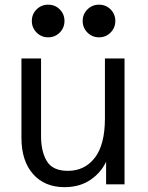

<svg xmlns="http://www.w3.org/2000/svg" viewBox="-20 -772 621 804"><path d="M250 11.7Q167 11.7 118.4 -43.2Q69.8 -98.1 69.8 -195.3V-527.3H151.9V-201.7Q151.9 -137.2 176.3 -96.9Q200.7 -56.6 264.2 -56.6Q335 -56.6 377.2 -111.6Q419.4 -166.5 419.4 -276.4V-527.3H501.5V0H424.3V-94.7Q402.8 -48.8 358.2 -18.6Q313.5 11.7 250 11.7ZM181.6 -615.7Q153.3 -615.7 133.3 -635.7Q113.3 -655.8 113.3 -684.1Q113.3 -712.9 133.3 -732.7Q153.3 -752.4 181.6 -752.4Q210.4 -752.4 230.2 -732.7Q250 -712.9 250 -684.1Q250 -655.8 230.2 -635.7Q210.4 -615.7 181.6 -615.7ZM394.5 -615.7Q366.2 -615.7 346.2 -635.7Q326.2 -655.8 326.2 -684.1Q326.2 -712.9 346.2 -732.7Q366.2 -752.4 394.5 -752.4Q423.3 -752.4 443.1 -732.7Q462.9 -712.9 462.9 -684.1Q462.9 -655.8 443.1 -635.7Q423.3 -615.7 394.5 -615.7Z"/></svg>

Font: Schibsted Grotesk
Style: Regular
Weight: 400
Designer: Bakken & Baeck AS, Henrik Kongsvoll
Foundry: Schibsted ASA
Version: Version 1.100; ttfautohint (v1.8.4.7-5d5b);gftools[0.9.25]